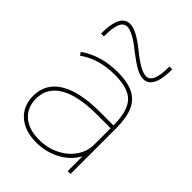

<svg xmlns="http://www.w3.org/2000/svg" viewBox="-218 -850 964 964"><g transform="rotate(45 264.5 -367.5)"><path d="M216 10Q135 10 87.5 -32Q40 -74 40 -145Q40 -233 115.5 -279Q191 -325 334 -325H430Q430 -426 391 -468Q352 -510 257 -510Q200 -510 152.5 -496.5Q105 -483 64 -454L53 -470Q97 -501 148 -515.5Q199 -530 257 -530Q326 -530 368.5 -509Q411 -488 430.5 -443Q450 -398 450 -325V0H430V-104H429Q401 -52 343 -21Q285 10 216 10ZM216 -10Q276 -10 324.5 -34Q373 -58 401.5 -99Q430 -140 430 -190V-305H334Q199 -305 129.5 -264Q60 -223 60 -145Q60 -83 101.5 -46.5Q143 -10 216 -10ZM371 -595Q348 -595 318 -611.5Q288 -628 244 -662Q204 -695 175.5 -710Q147 -725 129 -725Q104 -725 92 -697Q80 -669 80 -607H60Q60 -745 129 -745Q152 -745 182.5 -729Q213 -713 256 -678Q297 -645 325 -630Q353 -615 371 -615Q396 -615 408 -643.5Q420 -672 420 -733H440Q440 -595 371 -595Z"/></g></svg>

Font: M PLUS 2 Thin
Style: Regular
Weight: 100
Designer: Coji Morishita
Foundry: UNDERFOREST DESIGN
Version: Version 1.001